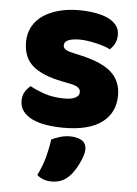

<svg xmlns="http://www.w3.org/2000/svg" viewBox="-54 -544 600 841"><g transform="rotate(5 246.0 -123.0)"><path d="M462 -145Q462 -69 405 -26Q348 17 237 17Q195 17 159 11Q123 5 97.5 -7.5Q72 -20 57.5 -39Q43 -58 43 -84Q43 -108 53 -124.5Q63 -141 77 -152Q106 -136 143.5 -123.5Q181 -111 230 -111Q261 -111 277.5 -120Q294 -129 294 -144Q294 -158 282 -166Q270 -174 242 -179L212 -185Q125 -202 82.5 -238.5Q40 -275 40 -343Q40 -380 56 -410Q72 -440 101 -460Q130 -480 170.5 -491Q211 -502 260 -502Q297 -502 329.5 -496.5Q362 -491 386 -480Q410 -469 424 -451.5Q438 -434 438 -410Q438 -387 429.5 -370.5Q421 -354 408 -343Q400 -348 384 -353.5Q368 -359 349 -363.5Q330 -368 310.5 -371Q291 -374 275 -374Q242 -374 224 -366.5Q206 -359 206 -343Q206 -332 216 -325Q226 -318 254 -312L285 -305Q381 -283 421.5 -244.5Q462 -206 462 -145ZM283 223Q266 241 246.5 248.5Q227 256 204 256Q166 256 140 233Q161 191 171.5 151.5Q182 112 187 73Q203 65 224.5 58.5Q246 52 268 52Q300 52 320 64Q340 76 340 104Q340 116 334.5 132.5Q329 149 321 165.5Q313 182 303 197.5Q293 213 283 223Z"/></g></svg>

Font: Baloo Tammudu 2 ExtraBold
Style: Regular
Weight: 800
Designer: Maithili Shingre, Omkar Shende and Ek Type
Foundry: Ek Type
Version: Version 1.640;hotconv 1.0.111;makeotfexe 2.5.65597; ttfautoh